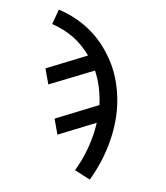

<svg xmlns="http://www.w3.org/2000/svg" viewBox="-84 -608 768 890"><g transform="rotate(10 300.0 -162.5)"><path d="M399 213 324 182Q344 141 357.5 98Q371 55 378 11Q378 10 378 10Q378 10 379 9Q381 -6 382.5 -21Q384 -36 385 -52L215 34L189 -37L383 -135Q378 -175 366 -214.5Q354 -254 335 -289L133 -188L107 -259L291 -352Q273 -373 252 -391.5Q231 -410 207 -424.5Q183 -439 156.5 -449.5Q130 -460 102 -467L121 -538Q165 -528 206.5 -509.5Q248 -491 283.5 -465Q319 -439 348.5 -406Q378 -373 401 -335Q424 -297 439 -254Q454 -211 461.5 -166.5Q469 -122 468.5 -73.5Q468 -25 460 21Q452 71 436.5 119Q421 167 399 213Z"/></g></svg>

Font: Iosevka Curly Extended
Style: Italic
Weight: 400
Width: 7
Italic angle: -9°
Monospace: yes
Designer: Belleve Invis
Foundry: Belleve Invis
Version: Version 11.1.0; ttfautohint (v1.8.3)